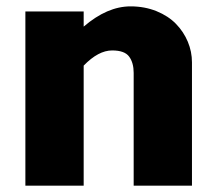

<svg xmlns="http://www.w3.org/2000/svg" viewBox="-20 -586 681 606"><path d="M392.1 -565.9Q436.5 -565.9 473.9 -550.8Q511.2 -535.6 535.4 -510.7Q559.6 -485.8 572.8 -454.3Q585.9 -422.9 585.9 -389.2V0H401.9V-356Q401.9 -387.7 387.7 -407.2Q373.5 -426.8 334 -426.8Q290.5 -426.8 244.1 -378.9V0H60.1V-549.8H244.1V-502Q318.4 -565.9 392.1 -565.9Z"/></svg>

Font: Stilu Bold
Style: Regular
Weight: 700
Designer: Genilson Lima Santos
Foundry: Genilson Lima Santos
Version: Version 1.200;PS 001.200;hotconv 1.0.88;makeotf.lib2.5.64775